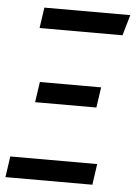

<svg xmlns="http://www.w3.org/2000/svg" viewBox="-52 -729 543 768"><g transform="rotate(5 219.5 -344.5)"><path d="M416 -606H83L95 -689H440ZM337 -309H91L103 -391H349ZM348 0H-1L11 -84H360Z"/></g></svg>

Font: Fira Sans Compressed
Style: Italic
Weight: 400
Width: 1
Italic angle: -8°
Designer: bBox Type GmbH & Carrois Corporate GbR & Edenspiekermann AG
Foundry: bBox Type GmbH & Carrois Corporate GbR & Edenspiekermann AG
Version: Version 4.301